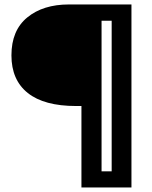

<svg xmlns="http://www.w3.org/2000/svg" viewBox="-20 -680 674 853"><path d="M341.8 152.8V-209H317.9Q176.3 -209 103.5 -266.8Q30.8 -324.7 30.8 -434.1Q30.8 -544.9 101.1 -602.5Q171.4 -660.2 286.1 -660.2H564V152.8ZM431.2 81.1H476.1V-587.9H431.2Z"/></svg>

Font: Bricolage Grotesque Medium
Style: Regular
Weight: 500
Designer: Mathieu Triay
Foundry: Atelier Triay
Version: Version 1.000;gftools[0.9.30]